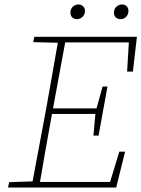

<svg xmlns="http://www.w3.org/2000/svg" viewBox="-20 -841 634 861"><path d="M16 0 21 -24 134 -28H142L139 0ZM121 0 189 -364Q203 -442 216.5 -520Q230 -598 244 -676H277L210 -313Q196 -235 182 -156.5Q168 -78 155 0ZM129 -652 134 -676H259L257 -649H249ZM143 0 145 -25H484L468 -6L515 -161H541L501 0ZM199 -330 201 -355H423L421 -330ZM261 -651 263 -676H594L576 -520H550L559 -670L574 -651ZM399 -233 408 -332 412 -352 440 -453H462L422 -233ZM325 -755Q313 -755 304.5 -762.5Q296 -770 296 -784Q296 -801 306.5 -811Q317 -821 331 -821Q344 -821 352.5 -813Q361 -805 361 -792Q361 -776 350 -765.5Q339 -755 325 -755ZM521 -755Q508 -755 499.5 -762.5Q491 -770 491 -784Q491 -801 502 -811Q513 -821 527 -821Q540 -821 548 -813Q556 -805 556 -792Q556 -776 545.5 -765.5Q535 -755 521 -755Z"/></svg>

Font: Source Serif 4 ExtraLight
Style: Italic
Weight: 250
Italic angle: -12°
Designer: Frank Grießhammer
Foundry: Adobe Systems Incorporated
Version: Version 4.004;hotconv 1.0.116;makeotfexe 2.5.65601